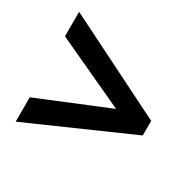

<svg xmlns="http://www.w3.org/2000/svg" viewBox="-121 -760 812 796"><g transform="rotate(30 285.5 -362.0)"><path d="M43 -215.8 377 -353 43 -507.8V-625L527.8 -382.8V-313L43 -99.1Z"/></g></svg>

Font: CAA NEO Sans
Style: Bold
Weight: 700
Version: Version 1.10